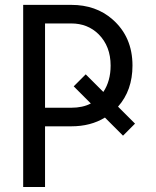

<svg xmlns="http://www.w3.org/2000/svg" viewBox="-20 -752 626 772"><path d="M161.1 -657.7V-318.8H266.6Q312.5 -318.8 345.2 -335.9L276.4 -404.8L324.7 -453.1L395.5 -382.3Q424.8 -426.3 424.8 -488.3Q424.8 -565.9 376.5 -614.3Q332.5 -657.7 266.6 -657.7ZM73.2 0V-732.4H266.6Q365.7 -732.4 432.1 -674.3Q512.7 -604 512.7 -488.3Q512.7 -388.7 454.6 -323.2L522.9 -254.9L474.6 -206.5L401.9 -279.3Q344.7 -244.1 266.6 -244.1H161.1V0Z"/></svg>

Font: Consola Mono
Style: Book
Weight: 400
Monospace: yes
Designer: Wojciech Kalinowski "wmk69" (wmk69@o2.pl)
Foundry: Wojciech Kalinowski "wmk69" (wmk69@o2.pl)
Version: Version 2.1.0